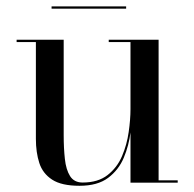

<svg xmlns="http://www.w3.org/2000/svg" viewBox="-20 -588 625 618"><path d="M236 10Q178 10 147.8 -9.8Q117.5 -29.5 106.5 -63.5Q95.5 -97.5 95.5 -141V-452.5H33.5V-460H185V-153Q185 -111 188.8 -76.5Q192.5 -42 205.5 -21.2Q218.5 -0.5 246 -0.5Q295.5 -0.5 326.2 -24.5Q357 -48.5 372.8 -85.5Q388.5 -122.5 394.2 -163Q400 -203.5 400 -236.5L405.5 -240.5Q405.5 -206 400.2 -163Q395 -120 378.5 -80.5Q362 -41 328 -15.5Q294 10 236 10ZM400 0V-452.5H330V-460H490.5V-7.5H552V0ZM146 -560V-567.5H386V-560Z"/></svg>

Font: Bodoni Moda 28pt
Style: Regular
Weight: 400
Designer: Owen Earl
Foundry: indestructible type
Version: Version 2.005